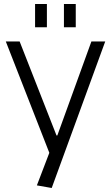

<svg xmlns="http://www.w3.org/2000/svg" viewBox="-20 -747 554 958"><path d="M164 178 237 -13 231 28 9 -540H78L262 -71H266L436 -540H505L238 191ZM214 -727V-611H155V-727ZM358 -727V-611H299V-727Z"/></svg>

Font: Pathway Extreme 28pt Light
Style: Regular
Weight: 300
Designer: Eduardo Rodriguez Tunni
Foundry: Eduardo Rodriguez Tunni
Version: Version 1.001;gftools[0.9.26]